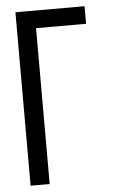

<svg xmlns="http://www.w3.org/2000/svg" viewBox="-51 -736 459 772"><g transform="rotate(-5 178.0 -350.0)"><path d="M118 -629V0H41V-700H320V-629Z"/></g></svg>

Font: Bebas Neue Regular
Style: Regular
Weight: 400
Designer: Ryoichi Tsunekawa & LGV (GE)
Foundry: Free Software Foundation, Inc.
Version: Version 1.003 August 13, 2016